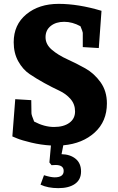

<svg xmlns="http://www.w3.org/2000/svg" viewBox="-20 -740 613 995"><path d="M142 -221Q143 -163 143 -153.5Q143 -144 157 -110Q210 -82 260 -82Q310 -82 339.5 -103.5Q369 -125 369 -162.5Q369 -200 345.5 -227Q322 -254 286.5 -270.5Q251 -287 210 -309.5Q169 -332 133.5 -356Q98 -380 74.5 -422.5Q51 -465 51 -521Q51 -612 116.5 -666Q182 -720 284 -720Q386 -720 506 -684L492 -491L409 -496V-570Q409 -575 397 -604Q355 -627 312.5 -627Q270 -627 243 -605.5Q216 -584 216 -547Q216 -510 249 -482Q282 -454 328.5 -433Q375 -412 421.5 -386Q468 -360 501 -314Q534 -268 534 -204Q534 -111 471 -53.5Q408 4 308 13L299 59Q344 60 372 83Q400 106 400 148.5Q400 191 368.5 213Q337 235 282.5 235Q228 235 190 217L208 168Q243 179 263 179Q310 179 310 146Q310 115 268 115L247 116L236 102L244 14Q192 11 142 -1Q92 -13 68 -23L44 -33L59 -226Z"/></svg>

Font: Andada SC
Style: Bold
Weight: 700
Designer: Carolina Giovagnoli
Foundry: Carolina Giovagnoli
Version: Version 1.003